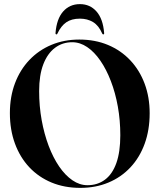

<svg xmlns="http://www.w3.org/2000/svg" viewBox="-20 -902 775 932"><path d="M365 -710Q441.5 -710 504.2 -683.8Q567 -657.5 612.2 -609.5Q657.5 -561.5 682 -496Q706.5 -430.5 706.5 -352.5Q706.5 -271 682.2 -204.2Q658 -137.5 613 -89.5Q568 -41.5 506.2 -15.8Q444.5 10 370 10Q293 10 230.2 -16Q167.5 -42 122.2 -90.2Q77 -138.5 52.5 -205.2Q28 -272 28 -353Q28 -432.5 52.8 -498Q77.5 -563.5 122.8 -611Q168 -658.5 229.5 -684.2Q291 -710 365 -710ZM564 -245.5Q564 -318 552 -384.8Q540 -451.5 518.2 -508.2Q496.5 -565 467.2 -607.5Q438 -650 403.2 -673.5Q368.5 -697 330.5 -697Q283 -697 246.8 -669.8Q210.5 -642.5 190.2 -589.8Q170 -537 170 -460Q170 -387 182.2 -319.2Q194.5 -251.5 216.2 -194Q238 -136.5 267.2 -93.8Q296.5 -51 331.5 -27Q366.5 -3 404.5 -3Q453.5 -3 489.5 -29.8Q525.5 -56.5 544.8 -110.5Q564 -164.5 564 -245.5ZM368 -811.5Q327.5 -811.5 301.8 -793.8Q276 -776 259 -739.5Q258 -737 256.8 -736Q255.5 -735 254 -735Q252 -735 250.5 -736.8Q249 -738.5 249.5 -742Q255 -810.5 286.5 -846.2Q318 -882 368 -882Q417 -882 448.5 -846.2Q480 -810.5 485.5 -742Q486 -738.5 484.8 -736.8Q483.5 -735 481.5 -735Q480 -735 478.5 -736Q477 -737 476 -739.5Q459 -778.5 431.5 -795Q404 -811.5 368 -811.5Z"/></svg>

Font: Fraunces 120pt SemiBold
Style: Regular
Weight: 600
Version: Version 1.000;[b76b70a41]